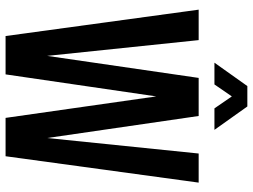

<svg xmlns="http://www.w3.org/2000/svg" viewBox="-132 -798 929 706"><g transform="rotate(90 333.0 -444.5)"><path d="M112 0 15 -710H127L185 -153L266 -710H406L487 -153L544 -710H651L554 0H413L334 -554L253 0ZM210 -768 296 -889H371L457 -768H378L334 -832L290 -768Z"/></g></svg>

Font: Special Gothic Condensed One
Style: Regular
Weight: 400
Designer: Alistair McCready
Foundry: Monolith
Version: Version 1.010; ttfautohint (v1.8.4.7-5d5b)